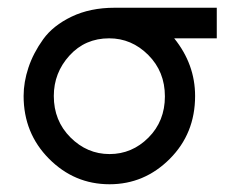

<svg xmlns="http://www.w3.org/2000/svg" viewBox="-20 -465 609 496"><path d="M41 -217Q41 -253 53.5 -290.5Q66 -328 91.5 -363.5Q117 -399 165 -422Q213 -445 276 -445H540V-366H430Q484 -299 484 -217Q484 -120 418.5 -54.5Q353 11 263 11Q172 11 106.5 -55Q41 -121 41 -217ZM119 -217Q119 -153 162 -110Q205 -67 263 -67Q321 -67 363.5 -109.5Q406 -152 406 -216Q406 -280 363 -323Q320 -366 262 -366Q200 -366 159.5 -321.5Q119 -277 119 -217Z"/></svg>

Font: CMU Sans Serif
Style: Medium
Weight: 500
Version: Version 0.7.0